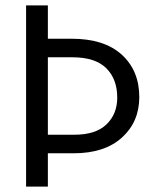

<svg xmlns="http://www.w3.org/2000/svg" viewBox="-20 -694 576 714"><path d="M254 -124H158V0H77V-674H158V-550H246Q368 -550 433 -490.5Q498 -431 498 -333Q498 -241 433.5 -182.5Q369 -124 254 -124ZM249 -481H158V-193H257Q336 -193 376 -231.5Q416 -270 416 -331Q416 -400 375 -440.5Q334 -481 249 -481Z"/></svg>

Font: Hind Guntur
Style: Regular
Weight: 400
Version: Version 1.000;PS 1.0;hotconv 1.0.86;makeotf.lib2.5.63406; tt